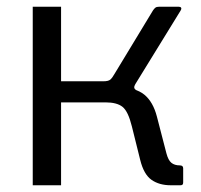

<svg xmlns="http://www.w3.org/2000/svg" viewBox="-20 -550 597 570"><path d="M77.2 0V-530H161.3V-308.7H307.1L330.8 -291.2Q383 -290.1 408.7 -268.8Q434.5 -247.5 445.8 -203.9L474 -95Q479.4 -74.3 488.8 -66.7Q498.2 -59 513.9 -59Q523.8 -59 523.8 -50.3V-8.5Q523.8 -3.8 521.9 -1.9Q520 0 515.4 0H486.9Q452.8 0 429.8 -16.1Q406.9 -32.2 396.3 -75L371.5 -174.7Q360.4 -219.7 343.6 -232.9Q326.9 -246.1 292.8 -246.1H161.3V0ZM286.7 -275.8V-308.7Q301.6 -308.7 307.5 -313.7Q313.4 -318.8 320.4 -331.3L434.2 -519.1Q437.5 -524.1 441.2 -527.1Q444.8 -530 452.1 -530H510.6Q515.9 -530 517.7 -527Q519.5 -524 515.9 -518.2L381.6 -300Q378 -293.9 378.6 -289.5Q379.2 -285 386.9 -281Z"/></svg>

Font: Libre Franklin Thin
Style: Regular
Weight: 100
Designer: Pablo Impallari, Rodrigo Fuenzalida, Nhung Nguyen
Foundry: Impallari Type
Version: Version 3.000